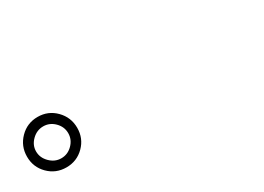

<svg xmlns="http://www.w3.org/2000/svg" viewBox="-17 -1084 1035 752"><g transform="rotate(-30 500.0 -708.0)"><path d="M138.5 -594Q91 -594 58 -627Q25 -660 25 -707.5Q25 -755 58 -788.5Q91 -822 138.5 -822Q186 -822 219 -788.5Q252 -755 252 -707.5Q252 -660 219 -627Q186 -594 138.5 -594ZM139 -779Q110 -779 88 -757.5Q66 -736 66 -707.5Q66 -679 88 -657Q110 -635 139 -635Q168 -635 189.5 -656.5Q211 -678 211 -707Q211 -736 189.5 -757.5Q168 -779 139 -779Z"/></g></svg>

Font: Swei Half Moon CJK TC
Style: DemiLight
Weight: 350
Version: Version 2.125